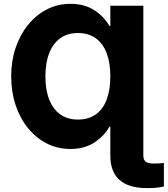

<svg xmlns="http://www.w3.org/2000/svg" viewBox="-20 -757 864 989"><path d="M718.3 -727.5V0H548.3V-105H543.9Q516.6 -55.7 465.8 -22.7Q415 10.3 342.3 10.3Q275.9 10.3 220.5 -18.3Q165 -46.9 123.8 -97.7Q82.5 -148.4 60.1 -216.6Q37.6 -284.7 37.6 -363.8Q37.6 -442.9 60.5 -510.7Q83.5 -578.6 124.8 -629.4Q166 -680.2 221.7 -708.7Q277.3 -737.3 342.3 -737.3Q415 -737.3 465.6 -704.6Q516.1 -671.9 543.9 -623H548.3V-727.5ZM380.9 -141.1Q436.5 -141.1 473.9 -168Q511.2 -194.8 529.8 -244.9Q548.3 -294.9 548.3 -363.8Q548.3 -433.1 529.5 -482.9Q510.7 -532.7 473.4 -559.8Q436 -586.9 381.3 -586.9Q328.1 -586.9 290.8 -560.3Q253.4 -533.7 233.6 -483.6Q213.9 -433.6 213.9 -363.8Q213.9 -293 233.9 -243.2Q253.9 -193.4 291.3 -167.2Q328.6 -141.1 380.9 -141.1ZM737.8 211.9Q642.6 211.9 595.5 169.9Q548.3 127.9 548.3 44.9V0H718.3V43.5Q718.3 66.4 730.5 75.9Q742.7 85.4 772.5 85.4Q786.1 85.4 799.1 84.7Q812 84 824.2 82.5V203.6Q806.6 208 784.7 210Q762.7 211.9 737.8 211.9Z"/></svg>

Font: Inter 17pt ExtraBold
Style: Regular
Weight: 800
Version: Version 4.001;git-66647c0bb